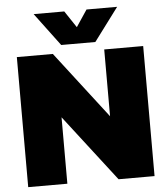

<svg xmlns="http://www.w3.org/2000/svg" viewBox="-60 -977 902 1031"><g transform="rotate(-5 390.5 -461.5)"><path d="M160 -923H325L385 -833L445 -923H610L477 -745H293ZM50 -701H244L521 -341V-701H731V0H537L261 -358V0H50Z"/></g></svg>

Font: MontserratBlack
Style: Regular
Weight: 900
Designer: Julieta Ulanovsky
Foundry: Julieta Ulanovsky
Version: Version 4.000